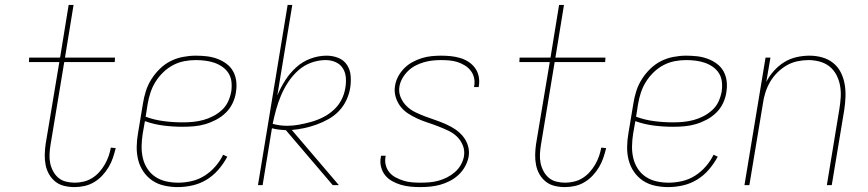

<svg xmlns="http://www.w3.org/2000/svg" viewBox="-20 -755 3540 783"><path d="M284 8Q262 8 241.5 3Q221 -2 205.5 -14.5Q190 -27 180 -44.5Q170 -62 166 -82.5Q162 -103 162.5 -124.5Q163 -146 166 -167L222 -502H98L99 -520H225L260 -735H280L245 -520H449L448 -502H242L186 -164Q183 -146 182 -127Q181 -108 184.5 -90.5Q188 -73 196.5 -57Q205 -41 218 -30Q231 -19 248.5 -14.5Q266 -10 285 -10Q303 -10 321.5 -14.5Q340 -19 356 -29Q372 -39 385 -53.5Q398 -68 407.5 -84.5Q417 -101 423 -118.5Q429 -136 432 -153L452 -151Q447 -131 440.5 -111.5Q434 -92 423 -73.5Q412 -55 397 -39Q382 -23 363.5 -12Q345 -1 324.5 3.5Q304 8 284 8Z M705 8Q677 8 650 2Q623 -4 601.5 -18.5Q580 -33 565 -55Q550 -77 543.5 -103Q537 -129 537.5 -157Q538 -185 543 -213L563 -333Q567 -359 575 -384Q583 -409 597.5 -432Q612 -455 632 -474.5Q652 -494 676 -506Q700 -518 726.5 -523Q753 -528 778 -528Q801 -528 823 -525.5Q845 -523 865.5 -515.5Q886 -508 903.5 -495Q921 -482 931 -463.5Q941 -445 943.5 -423Q946 -401 942 -378Q939 -356 928.5 -334Q918 -312 900.5 -295Q883 -278 861 -266.5Q839 -255 816.5 -248.5Q794 -242 771 -240Q748 -238 725 -238Q685 -238 646 -243Q607 -248 571 -261L562 -210Q558 -185 557.5 -159.5Q557 -134 562.5 -110.5Q568 -87 581 -67Q594 -47 613.5 -34Q633 -21 657 -15.5Q681 -10 707 -10Q734 -10 762 -16.5Q790 -23 814.5 -38.5Q839 -54 858.5 -76.5Q878 -99 890 -124L907 -116Q892 -88 871 -63.5Q850 -39 823 -22.5Q796 -6 765.5 1Q735 8 705 8ZM725 -256Q746 -256 767 -258Q788 -260 808.5 -265.5Q829 -271 848.5 -281Q868 -291 884.5 -306Q901 -321 910 -340.5Q919 -360 923 -381Q926 -401 924 -420.5Q922 -440 912.5 -455.5Q903 -471 887.5 -482Q872 -493 854.5 -499Q837 -505 817.5 -507.5Q798 -510 778 -510Q755 -510 731.5 -505.5Q708 -501 686 -489.5Q664 -478 645.5 -460Q627 -442 614 -421Q601 -400 593.5 -377Q586 -354 582 -330L574 -279Q609 -266 647.5 -261Q686 -256 725 -256Z M1337 0 1146 -224Q1132 -225 1117.5 -226.5Q1103 -228 1089 -232L1051 0H1032L1153 -735H1172L1111 -366Q1124 -397 1143 -427Q1162 -457 1188 -480.5Q1214 -504 1246.5 -516Q1279 -528 1312 -528Q1337 -528 1359.5 -519Q1382 -510 1395 -490.5Q1408 -471 1410 -446Q1412 -421 1408 -396Q1404 -371 1392.5 -346.5Q1381 -322 1362.5 -302.5Q1344 -283 1320 -269.5Q1296 -256 1271 -247Q1246 -238 1220.5 -232.5Q1195 -227 1170 -225L1362 0ZM1151 -242Q1175 -242 1199.5 -246.5Q1224 -251 1249 -258Q1274 -265 1297 -276.5Q1320 -288 1340 -306Q1360 -324 1372 -347Q1384 -370 1388 -395Q1392 -416 1390.5 -437.5Q1389 -459 1378.5 -476Q1368 -493 1349 -501.5Q1330 -510 1308 -510Q1279 -510 1249.5 -499.5Q1220 -489 1196.5 -468Q1173 -447 1155.5 -420.5Q1138 -394 1126 -365.5Q1114 -337 1106 -308Q1098 -279 1092 -250Q1106 -246 1121 -244Q1136 -242 1151 -242Z M1694 8Q1673 8 1653 6Q1633 4 1614.5 -1.5Q1596 -7 1579 -16.5Q1562 -26 1550.5 -40.5Q1539 -55 1534 -74.5Q1529 -94 1533 -114L1534 -120H1553L1552 -115Q1549 -97 1553.5 -80.5Q1558 -64 1568.5 -51.5Q1579 -39 1594.5 -31Q1610 -23 1626 -18Q1642 -13 1659.5 -11.5Q1677 -10 1695 -10Q1713 -10 1731.5 -11.5Q1750 -13 1768 -18Q1786 -23 1803 -31.5Q1820 -40 1835 -53Q1850 -66 1859.5 -83Q1869 -100 1872 -117Q1876 -141 1867.5 -162Q1859 -183 1843.5 -198Q1828 -213 1807.5 -222.5Q1787 -232 1766.5 -240Q1746 -248 1724.5 -255Q1703 -262 1683 -271Q1663 -280 1644.5 -292Q1626 -304 1613 -321Q1600 -338 1593.5 -360Q1587 -382 1591 -405Q1594 -425 1604 -443.5Q1614 -462 1629 -477Q1644 -492 1662.5 -502Q1681 -512 1700.5 -518Q1720 -524 1740 -526Q1760 -528 1779 -528Q1799 -528 1818.5 -526Q1838 -524 1856.5 -518.5Q1875 -513 1890.5 -503Q1906 -493 1917 -478Q1928 -463 1932 -444.5Q1936 -426 1933 -406L1932 -400H1913L1914 -405Q1917 -422 1913 -438.5Q1909 -455 1899 -467.5Q1889 -480 1875 -488.5Q1861 -497 1845.5 -502Q1830 -507 1812.5 -508.5Q1795 -510 1778 -510Q1761 -510 1743 -508Q1725 -506 1708 -501Q1691 -496 1674.5 -487.5Q1658 -479 1644.5 -466Q1631 -453 1621.5 -436.5Q1612 -420 1609 -403Q1605 -379 1614 -358Q1623 -337 1638.5 -322Q1654 -307 1673.5 -297.5Q1693 -288 1714.5 -280Q1736 -272 1756.5 -265Q1777 -258 1797.5 -249Q1818 -240 1836 -228Q1854 -216 1868 -199Q1882 -182 1888.5 -160.5Q1895 -139 1891 -115Q1887 -95 1876.5 -76Q1866 -57 1850 -42Q1834 -27 1814.5 -17Q1795 -7 1775 -1.5Q1755 4 1734.5 6Q1714 8 1694 8Z M2284 8Q2262 8 2241.5 3Q2221 -2 2205.5 -14.5Q2190 -27 2180 -44.5Q2170 -62 2166 -82.5Q2162 -103 2162.5 -124.5Q2163 -146 2166 -167L2222 -502H2098L2099 -520H2225L2260 -735H2280L2245 -520H2449L2448 -502H2242L2186 -164Q2183 -146 2182 -127Q2181 -108 2184.5 -90.5Q2188 -73 2196.5 -57Q2205 -41 2218 -30Q2231 -19 2248.5 -14.5Q2266 -10 2285 -10Q2303 -10 2321.5 -14.5Q2340 -19 2356 -29Q2372 -39 2385 -53.5Q2398 -68 2407.5 -84.5Q2417 -101 2423 -118.5Q2429 -136 2432 -153L2452 -151Q2447 -131 2440.5 -111.5Q2434 -92 2423 -73.5Q2412 -55 2397 -39Q2382 -23 2363.5 -12Q2345 -1 2324.5 3.5Q2304 8 2284 8Z M2705 8Q2677 8 2650 2Q2623 -4 2601.5 -18.5Q2580 -33 2565 -55Q2550 -77 2543.5 -103Q2537 -129 2537.5 -157Q2538 -185 2543 -213L2563 -333Q2567 -359 2575 -384Q2583 -409 2597.5 -432Q2612 -455 2632 -474.5Q2652 -494 2676 -506Q2700 -518 2726.5 -523Q2753 -528 2778 -528Q2801 -528 2823 -525.5Q2845 -523 2865.5 -515.5Q2886 -508 2903.5 -495Q2921 -482 2931 -463.5Q2941 -445 2943.5 -423Q2946 -401 2942 -378Q2939 -356 2928.5 -334Q2918 -312 2900.5 -295Q2883 -278 2861 -266.5Q2839 -255 2816.5 -248.5Q2794 -242 2771 -240Q2748 -238 2725 -238Q2685 -238 2646 -243Q2607 -248 2571 -261L2562 -210Q2558 -185 2557.5 -159.5Q2557 -134 2562.5 -110.5Q2568 -87 2581 -67Q2594 -47 2613.5 -34Q2633 -21 2657 -15.5Q2681 -10 2707 -10Q2734 -10 2762 -16.5Q2790 -23 2814.5 -38.5Q2839 -54 2858.5 -76.5Q2878 -99 2890 -124L2907 -116Q2892 -88 2871 -63.5Q2850 -39 2823 -22.5Q2796 -6 2765.5 1Q2735 8 2705 8ZM2725 -256Q2746 -256 2767 -258Q2788 -260 2808.5 -265.5Q2829 -271 2848.5 -281Q2868 -291 2884.5 -306Q2901 -321 2910 -340.5Q2919 -360 2923 -381Q2926 -401 2924 -420.5Q2922 -440 2912.5 -455.5Q2903 -471 2887.5 -482Q2872 -493 2854.5 -499Q2837 -505 2817.5 -507.5Q2798 -510 2778 -510Q2755 -510 2731.5 -505.5Q2708 -501 2686 -489.5Q2664 -478 2645.5 -460Q2627 -442 2614 -421Q2601 -400 2593.5 -377Q2586 -354 2582 -330L2574 -279Q2609 -266 2647.5 -261Q2686 -256 2725 -256Z M3016 0 3102 -520H3122L3105 -421Q3117 -445 3136.5 -466.5Q3156 -488 3179 -502Q3202 -516 3228.5 -522Q3255 -528 3281 -528Q3308 -528 3333 -521Q3358 -514 3377.5 -498.5Q3397 -483 3408.5 -460.5Q3420 -438 3424.5 -412.5Q3429 -387 3428 -360.5Q3427 -334 3423 -307L3372 0H3352L3403 -310Q3407 -334 3408.5 -358Q3410 -382 3406 -405Q3402 -428 3391.5 -448.5Q3381 -469 3364 -483Q3347 -497 3324 -503.5Q3301 -510 3277 -510Q3255 -510 3231.5 -505Q3208 -500 3187.5 -488Q3167 -476 3149.5 -458.5Q3132 -441 3120 -420Q3108 -399 3101 -376.5Q3094 -354 3091 -331L3036 0Z"/></svg>

Font: Iosevka Thin
Style: Italic
Weight: 100
Italic angle: -9°
Monospace: yes
Designer: Belleve Invis
Foundry: Belleve Invis
Version: Version 32.5.0; ttfautohint (v1.8.4)